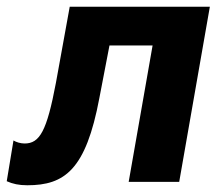

<svg xmlns="http://www.w3.org/2000/svg" viewBox="-51 -540 664 570"><path d="M30 10C141 10 204 -36 244 -249L274 -405H402L331 0H481L572 -520H156L115 -294C88 -151 67 -114 22 -114C10 -114 -3 -118 -11 -123L-31 -2C-13 6 5 10 30 10Z"/></svg>

Font: Fixel Display
Style: Bold Italic
Weight: 700
Italic angle: -10°
Designer: AlfaBravo + MacPaw
Foundry: Kyrylo Tkachov, Marchela Mozhyna, Serhii Makarenko, Maria Weinstein, Zakhar Kryvoshyya
Version: Version 1.210;Glyphs 3.2 (3217)